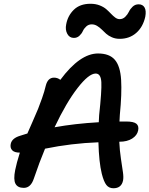

<svg xmlns="http://www.w3.org/2000/svg" viewBox="-20 -982 797 1024"><path d="M374 -779.8Q350.6 -779.8 338.9 -801.5Q327.1 -823.2 333 -852.1Q341.3 -898.4 374 -930.2Q406.7 -961.9 462.9 -961.9Q489.7 -961.9 511.5 -953.4Q533.2 -944.8 546.9 -932.9Q560.5 -920.9 571.8 -908.9Q583 -897 594.5 -888.4Q606 -879.9 618.2 -879.9Q635.3 -879.9 647.9 -892.3Q660.6 -904.8 667.5 -919.4Q674.3 -934.1 687.5 -946.5Q700.7 -959 719.2 -959Q741.2 -959 751 -942.1Q760.7 -925.3 754.9 -893.1Q742.7 -837.9 706.5 -806.4Q670.4 -774.9 618.2 -774.9Q595.7 -774.9 577.1 -783Q558.6 -791 546.1 -802.2Q533.7 -813.5 522.5 -824.7Q511.2 -835.9 497.8 -844Q484.4 -852.1 469.2 -852.1Q452.1 -852.1 439.9 -840.8Q427.7 -829.6 421.6 -815.9Q415.5 -802.2 403.3 -791Q391.1 -779.8 374 -779.8ZM585 22Q561 22 547.4 4.6Q533.7 -12.7 522.9 -55.2Q507.8 -116.2 504.9 -223.1Q360.4 -217.8 220.2 -189Q190.9 -119.1 160.2 -28.8Q144 20 106.9 20Q74.2 20 62.5 -2.2Q50.8 -24.4 61 -75.2Q67.9 -110.8 85.9 -168Q57.1 -168 45.2 -180.4Q33.2 -192.9 37.1 -213.9Q43 -244.6 86.9 -257.8Q93.3 -259.8 106.2 -263.9Q119.1 -268.1 126 -270Q129.9 -278.8 152.6 -330.6Q175.3 -382.3 183.1 -401.4Q190.9 -420.4 204.1 -457.8Q217.3 -495.1 224.1 -524.9Q234.9 -567.9 268.1 -567.9Q287.1 -567.9 301.8 -556.2Q406.2 -696.8 502.9 -696.8Q564 -696.8 592.8 -662.8Q621.6 -628.9 626 -555.9Q630.4 -482.9 619.1 -369.1Q617.2 -344.7 617.2 -334H651.9Q693.4 -334 707.5 -322Q721.7 -310.1 716.8 -286.1Q711.4 -259.8 684.8 -242.9Q658.2 -226.1 617.2 -226.1H616.2Q618.2 -180.7 625 -135.3Q631.8 -89.8 635.7 -63.2Q639.6 -36.6 636.2 -19Q627.4 22 585 22ZM490.2 -589.8Q453.6 -589.8 393.6 -512.5Q333.5 -435.1 271 -303.2Q378.9 -322.8 506.8 -330.1Q507.3 -336.4 507.8 -348.9Q508.3 -361.3 508.8 -368.2Q522.9 -497.1 520.5 -543.5Q518.1 -589.8 490.2 -589.8Z"/></svg>

Font: Shantell Sans Bouncy
Style: Italic
Weight: 500
Italic angle: -11.31°
Designer: Stephen Nixon, Anya Danilova, Shantell Martin
Foundry: Arrow Type
Version: Version 1.006;[9816181b4]